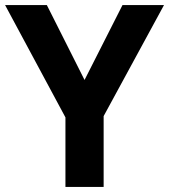

<svg xmlns="http://www.w3.org/2000/svg" viewBox="-20 -734 664 754"><path d="M312 -420 461 -714H624L387 -278V0H237V-273L0 -714H164Z"/></svg>

Font: Noto Sans NKo Unjoined
Style: Bold
Weight: 700
Designer: Monotype Design Team
Foundry: Monotype Imaging Inc.
Version: Version 2.004